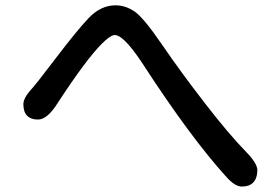

<svg xmlns="http://www.w3.org/2000/svg" viewBox="-20 -700 1040 714"><path d="M415 -568.4Q410.6 -569.8 408 -569.8Q405.3 -569.8 402.8 -569.3Q386.7 -565.4 358.9 -537.6Q300.3 -479 194.8 -317.4Q156.2 -255.4 121.1 -255.4Q95.2 -255.4 81.1 -269.5Q66.9 -283.7 66.9 -312.5Q66.9 -334 93.8 -365.2Q105.5 -375.5 185.5 -481Q265.6 -586.4 309.6 -632.8Q355 -680.2 409.2 -680.2Q446.8 -680.2 480.5 -657.2Q513.7 -634.8 583.3 -533Q652.8 -431.2 742.2 -315.9Q831.1 -200.7 897.5 -132.8Q937 -91.8 937 -67.4Q936.5 -21.5 903.3 -9.8Q892.6 -6.3 878.9 -6.3Q854 -6.3 822.3 -41.5Q689.9 -187 511.2 -461.9Q449.2 -556.6 415 -568.4Z"/></svg>

Font: YuPearl-Medium
Style: Medium
Weight: 500
Designer: Max Yao
Foundry: Max-Everyday
Version: Version 1.011; ttfautohint (v1.8.3)